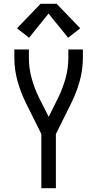

<svg xmlns="http://www.w3.org/2000/svg" viewBox="-20 -997 515 1017"><path d="M199 0V-287L118 -450Q90 -506 73 -567Q56 -628 56 -691V-735H133V-691Q133 -636 147.5 -583Q162 -530 186 -481L238 -378L289 -481Q313 -530 327.5 -583Q342 -636 342 -691V-735H419V-691Q419 -628 402 -567Q385 -506 357 -450L276 -287V0ZM134 -797 70 -847 195 -977H280L405 -847L341 -797L237 -925Z"/></svg>

Font: Iosevka QP
Style: Regular
Weight: 400
Designer: Belleve Invis
Foundry: Belleve Invis
Version: Version 20.0.0; ttfautohint (v1.8.4)